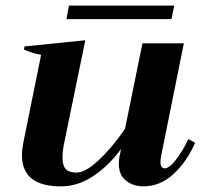

<svg xmlns="http://www.w3.org/2000/svg" viewBox="-20 -652 713 682"><path d="M589 -584H216L225 -632H599ZM673 -145Q644 -78 596.5 -34Q549 10 489 10Q454 10 428 -10Q402 -30 402 -71Q402 -83 405 -98L410 -123Q369 -66 313.5 -28Q258 10 196 10Q58 10 58 -101Q58 -119 63 -146L126 -457Q91 -464 65 -476L67 -487L283 -509L209 -149Q202 -117 202 -93Q202 -63 214 -51Q226 -39 252 -39Q283 -39 329.5 -82Q376 -125 424 -194L486 -498H633L554 -106Q550 -86 550 -77Q550 -54 565 -54Q582 -54 606.5 -86.5Q631 -119 649 -158Z"/></svg>

Font: Trirong
Style: Bold Italic
Weight: 700
Italic angle: -12°
Designer: Katatrad Team
Foundry: CadsonDemak
Version: Version 1.001